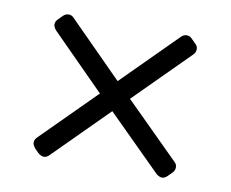

<svg xmlns="http://www.w3.org/2000/svg" viewBox="-54 -603 650 541"><g transform="rotate(10 270.5 -332.5)"><path d="M74 -486Q67 -495 67 -502Q67 -510 74 -517L86 -529Q93 -536 102 -536Q111 -536 117 -529L270 -375L424 -529Q431 -536 440 -536Q449 -536 455 -529L467 -517Q474 -511 474 -502Q474 -493 467 -486L313 -332L467 -179Q474 -173 474 -164Q474 -155 467 -148L455 -136Q448 -129 440 -129Q433 -129 424 -136L270 -289L117 -136Q110 -129 102 -129Q95 -129 86 -136L74 -148Q67 -157 67 -164Q67 -172 74 -179L227 -332Z"/></g></svg>

Font: Rubik
Style: Regular
Weight: 300
Designer: Hubert & Fischer
Foundry: Hubert & Fischer
Version: Version 1.100